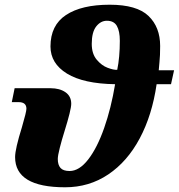

<svg xmlns="http://www.w3.org/2000/svg" viewBox="-20 -784 758 814"><path d="M44 -118Q44 -152 73 -245Q92 -310 92 -323Q92 -351 59 -351H30L42 -410H194Q233 -410 257.5 -393Q282 -376 282 -344Q282 -319 253 -226Q242 -191 233.5 -157.5Q225 -124 225 -110Q225 -85 236.5 -72Q248 -59 275 -59Q316 -59 354 -108Q392 -157 421.5 -241Q451 -325 468 -427Q334 -429 264 -472Q194 -515 194 -587Q194 -677 260 -720.5Q326 -764 445 -764Q560 -764 609.5 -716.5Q659 -669 659 -589Q659 -547 656 -520Q653 -493 653 -486H718L705 -427H644Q625 -296 572.5 -197.5Q520 -99 439 -44.5Q358 10 256 10Q44 10 44 -118ZM488 -611Q488 -652 475.5 -674Q463 -696 433 -696Q407 -696 388 -672Q369 -648 369 -598Q369 -556 390 -531Q411 -506 436.5 -496.5Q462 -487 477 -488Q488 -541 488 -611Z"/></svg>

Font: Noto Serif NarrowBlack
Style: Italic
Weight: 900
Width: 4
Italic angle: -12°
Designer: Monotype Design Team
Foundry: Monotype Imaging Inc.
Version: Version 1.001